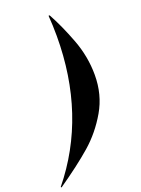

<svg xmlns="http://www.w3.org/2000/svg" viewBox="-280 -871 857 1165"><g transform="rotate(-20 148.5 -289.0)"><path d="M-93 214 -97 210Q194 -148 194 -660Q194 -727 189 -792H196Q243 -707 286.5 -592.5Q330 -478 330 -359Q330 -232 270.5 -129.5Q211 -27 125.5 47.5Q40 122 -93 214Z"/></g></svg>

Font: Nyght Serif Dark Italic
Style: Regular
Weight: 800
Italic angle: -16°
Designer: Maksym Kobuzan
Version: Version 0.400